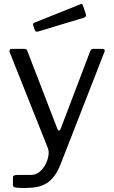

<svg xmlns="http://www.w3.org/2000/svg" viewBox="-20 -774 570 959"><path d="M106.3 165Q76.8 165 60.7 163.2Q44.6 161.3 44.6 151.7V112.8Q44.6 106 50.2 102.8Q55.8 99.6 73.3 99.6H136.3Q158.4 99.6 176.4 85.1Q194.3 70.7 206.1 49.1Q217.9 27.4 221.7 4.5Q225.6 -18.4 218.7 -35.3L28.3 -513.3Q25.8 -520 28.4 -525Q31 -530 39.3 -530H101.1Q107.2 -530 111.3 -527.3Q115.4 -524.5 116.9 -518.7L266.4 -130.8Q270.2 -121.8 275.2 -122Q280.2 -122.3 284.2 -133.7L431 -519.4Q433.6 -524.5 436.8 -527.3Q440.1 -530 445.4 -530H492.2Q499.1 -530 502 -525.3Q504.8 -520.7 502 -515.5L282.3 47.3Q267.9 82.7 250.7 105.7Q233.6 128.6 212.4 141.5Q191.2 154.3 165.2 159.7Q139.2 165 106.3 165ZM394.1 -747.6 408.8 -702.9Q413.1 -690.3 398.5 -685.4L169.8 -616.4Q163.3 -614.8 159.9 -616.4Q156.4 -617.9 153.9 -623.6L146.1 -646.3Q142.3 -657 150.5 -660.1L382.5 -753.1Q390.7 -756.2 394.1 -747.6Z"/></svg>

Font: Libre Franklin Thin
Style: Regular
Weight: 100
Designer: Pablo Impallari, Rodrigo Fuenzalida, Nhung Nguyen
Foundry: Impallari Type
Version: Version 3.000